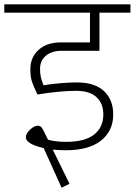

<svg xmlns="http://www.w3.org/2000/svg" viewBox="-35 -704 626 892"><path d="M151 -384Q151 -362 154.5 -347Q158 -332 162 -322Q166 -312 167 -308Q252 -321 323 -321Q405 -321 448 -281Q491 -241 491 -172Q491 -96 434.5 -51Q378 -6 271 -6Q240 -6 210 -9L288 150L251 168L168 -16Q85 -35 85 -67Q85 -83 104.5 -101.5Q124 -120 141 -120Q152 -120 158.5 -111.5Q165 -103 175 -81L188 -55Q222 -45 272 -45Q360 -45 402.5 -79Q445 -113 445 -172Q445 -224 413 -253Q381 -282 319 -282Q244 -282 139 -265Q123 -298 114.5 -321.5Q106 -345 106 -383Q106 -438 144.5 -472.5Q183 -507 247 -507H383V-645H-15V-684H571V-645H427V-468H251Q205 -468 178 -445Q151 -422 151 -384Z"/></svg>

Font: FiraGO ExtraLight
Style: Regular
Weight: 200
Designer: bBox Type
Foundry: bBox Type GmbH
Version: Version 1.001